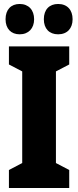

<svg xmlns="http://www.w3.org/2000/svg" viewBox="-20 -948 394 968"><path d="M8 -851C8 -803 36 -775 79 -775C124 -775 152 -805 152 -851C152 -898 124 -928 79 -928C36 -928 8 -900 8 -851ZM201 -851C201 -804 228 -775 273 -775C319 -775 346 -805 346 -851C346 -898 319 -928 273 -928C229 -928 201 -900 201 -851ZM329 0V-91L262 -126V-588L329 -623V-714H25V-623L92 -588V-126L25 -91V0Z"/></svg>

Font: Noto Sans Lao ExtraCondensed Black
Style: Regular
Weight: 900
Width: 2
Designer: Monotype Design Team
Foundry: Monotype Imaging Inc.
Version: Version 2.003